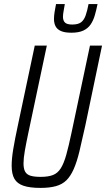

<svg xmlns="http://www.w3.org/2000/svg" viewBox="-20 -911 519 939"><path d="M178 8Q126 8 95 -2.5Q64 -13 50.5 -36.5Q37 -60 37 -101Q37 -135 45 -183Q53 -231 67 -296L150 -688H209L119 -263Q108 -211 101.5 -174Q95 -137 95 -112Q95 -86 103 -71.5Q111 -57 129.5 -51.5Q148 -46 179 -46Q216 -46 239 -55Q262 -64 277 -87.5Q292 -111 304 -153.5Q316 -196 330 -263L420 -688H479L397 -296Q381 -223 368.5 -171Q356 -119 340.5 -84Q325 -49 304.5 -29Q284 -9 253 -0.5Q222 8 178 8ZM329 -751Q296 -751 277.5 -759.5Q259 -768 251.5 -783Q244 -798 244 -818Q244 -834 247 -852.5Q250 -871 254 -891H297Q294 -872 291 -856.5Q288 -841 288 -829Q288 -810 298 -800.5Q308 -791 333 -791Q362 -791 376.5 -802Q391 -813 399 -836Q407 -859 413 -891H457Q451 -861 443.5 -835.5Q436 -810 423 -791Q410 -772 387.5 -761.5Q365 -751 329 -751Z"/></svg>

Font: Saira Condensed Light
Style: Italic
Weight: 300
Width: 3
Italic angle: -12°
Designer: Hector Gatti with collaboration of the Omnibus-Type team
Foundry: Omnibus-Type
Version: Version 1.101